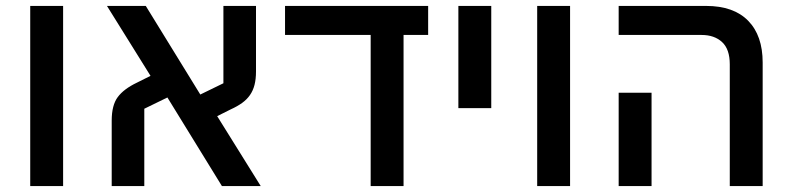

<svg xmlns="http://www.w3.org/2000/svg" viewBox="-20 -628 2671 648"><path d="M82 -608H193V0H82Z M357 -221Q357 -273 377.5 -300.5Q398 -328 442 -349L488 -372L341 -608H472L656 -309L734 -347V-608H844V-387Q844 -361 839 -341.5Q834 -322 823.5 -307Q813 -292 797 -280.5Q781 -269 759 -259L713 -236L860 0H729L545 -299L467 -261V0H357Z M1231 -510H942V-608H1425V-510H1342V0H1231Z M1527 -608H1638V-263H1527Z M1793 -608H1904V0H1793Z M2443 -411Q2443 -462 2417 -486Q2391 -510 2348 -510H2068V-608H2363Q2456 -608 2505 -558Q2554 -508 2554 -417V0H2443ZM2068 -315H2179V0H2068Z"/></svg>

Font: IBM Plex Sans Hebrew Medium
Style: Regular
Weight: 500
Designer: Mike Abbink, Paul van der Laan, Pieter van Rosmalen, Yanek Iontef
Foundry: Bold Monday
Version: Version 1.2